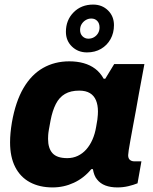

<svg xmlns="http://www.w3.org/2000/svg" viewBox="-20 -807 670 839"><path d="M210 12Q153 12 111 -10.5Q69 -33 46.5 -77Q24 -121 24 -185Q24 -205 26 -226.5Q28 -248 32 -272Q48 -363 82.5 -422Q117 -481 168 -510Q219 -539 283 -539Q317 -539 345.5 -531Q374 -523 396 -506.5Q418 -490 433 -463H440L479 -527H611L587 -398Q581 -362 574 -325Q567 -288 561 -255Q555 -222 550 -195Q545 -168 542.5 -151Q540 -134 540 -129Q540 -115 547.5 -108.5Q555 -102 567 -102H598L581 -6Q564 1 541 6.5Q518 12 493 12Q463 12 440.5 3.5Q418 -5 404 -23Q397 -31 392.5 -43Q388 -55 386 -68H379Q347 -29 303 -8.5Q259 12 210 12ZM274 -116Q299 -116 320 -126Q341 -136 357 -154Q373 -172 384 -197Q395 -222 400 -252Q404 -272 405.5 -284.5Q407 -297 407.5 -305.5Q408 -314 408 -320Q408 -348 399.5 -368.5Q391 -389 373 -400Q355 -411 326 -411Q289 -411 264 -396.5Q239 -382 224 -352.5Q209 -323 201 -281Q196 -255 193.5 -240Q191 -225 190.5 -215.5Q190 -206 190 -200Q190 -159 209.5 -137.5Q229 -116 274 -116ZM360 -578Q321 -578 294.5 -603.5Q268 -629 268 -668Q268 -719 301.5 -753Q335 -787 387 -787Q426 -787 452 -761.5Q478 -736 478 -697Q478 -663 463 -636Q448 -609 421.5 -593.5Q395 -578 360 -578ZM366 -638Q380 -638 391 -644.5Q402 -651 408.5 -662Q415 -673 415 -687Q415 -705 405 -715.5Q395 -726 379 -726Q366 -726 355 -719.5Q344 -713 337 -702Q330 -691 330 -676Q330 -659 340.5 -648.5Q351 -638 366 -638Z"/></svg>

Font: Archivo SemiBold ExtraBold
Style: Italic
Weight: 800
Italic angle: -10°
Version: Version 2.001